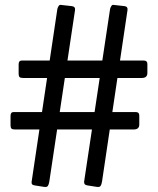

<svg xmlns="http://www.w3.org/2000/svg" viewBox="-20 -762 643 783"><path d="M181 -21Q179 -9 175 -3.5Q171 2 159 0L127 -5Q117 -6 112.5 -9Q108 -12 109 -21L214 -726Q216 -733 219.5 -738Q223 -743 228 -742L273 -737Q288 -735 286 -721ZM396 -21Q394 -9 390 -3.5Q386 2 374 0L342 -5Q332 -6 327.5 -9Q323 -12 323 -21L429 -726Q431 -733 434.5 -738Q438 -743 443 -742L488 -737Q502 -735 500 -721ZM548 -254Q548 -234 525 -234H41Q30 -234 26.5 -238Q23 -242 23 -251V-289Q23 -305 35 -305H534Q548 -305 548 -291ZM581 -464Q581 -444 558 -444H74Q63 -444 59.5 -448Q56 -452 56 -461V-499Q56 -515 68 -515H567Q581 -515 581 -501Z"/></svg>

Font: Libre Franklin SemiBold
Style: Regular
Weight: 600
Designer: Pablo Impallari, Rodrigo Fuenzalida, Nhung Nguyen
Foundry: Impallari Type
Version: Version 3.000